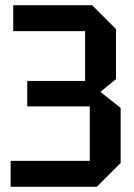

<svg xmlns="http://www.w3.org/2000/svg" viewBox="-20 -720 516 740"><path d="M353 0H21V-100H326V-310H85V-408H308V-600H31V-700H335L427 -608V-415L367 -366L445 -304V-92Z"/></svg>

Font: Tektur SemiCondensed Medium
Style: Regular
Weight: 500
Width: 4
Designer: Adam Jagosz
Foundry: Adam Jagosz
Version: Version 1.005;gftools[0.9.30]